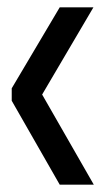

<svg xmlns="http://www.w3.org/2000/svg" viewBox="-20 -557 307 524"><path d="M12 -282V-316L143 -537H235L95 -299L236 -53H143Z"/></svg>

Font: Economica
Style: Bold
Weight: 700
Designer: Vicente Lamonaca
Foundry: Vicente Lamonaca
Version: Version 1.100